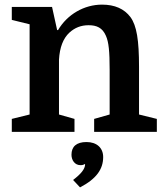

<svg xmlns="http://www.w3.org/2000/svg" viewBox="-20 -570 714 830"><path d="M31 -56V0H302V-56L235 -75V-312C238 -365 253 -404 280 -429C303 -450 330 -461 363 -461C398 -461 423 -450 438 -415C450 -388 454 -348 454 -268V-75L387 -56V0H658V-56L581 -75V-281C581 -396 571 -459 544 -496C517 -532 476 -550 421 -550C344 -550 271 -508 231 -440H227L205 -540H31V-484L108 -465V-75ZM354 44C310 44 289 64 289 99C289 122 303 144 328 144C337 144 343 142 345 139L348 141C347 161 331 181 296 208L326 240C397 203 426 161 426 109C426 69 398 44 354 44Z"/></svg>

Font: Domine
Style: Bold
Weight: 700
Designer: Pablo Impallari, Rodrigo Fuenzalida, Brenda Gallo
Foundry: Pablo Impallari, Rodrigo Fuenzalida, Brenda Gallo
Version: Version 2.000